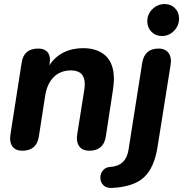

<svg xmlns="http://www.w3.org/2000/svg" viewBox="-20 -738 905 949"><path d="M30 -55Q30 -62 32 -76L87 -428Q97 -498 169 -498Q197 -498 212 -483.5Q227 -469 227 -441Q227 -436 225 -422L224 -415Q250 -456 293 -478Q336 -500 391 -500Q462 -500 502.5 -462Q543 -424 543 -347Q543 -325 538 -292L503 -63Q492 7 421 7Q392 7 376 -9.5Q360 -26 360 -56Q361 -66 362 -76L396 -290Q399 -308 399 -322Q399 -390 331 -390Q278 -390 245 -356.5Q212 -323 203 -263L172 -63Q161 7 90 7Q61 7 45.5 -9Q30 -25 30 -55ZM476 140Q476 119 489.5 103.5Q503 88 526 87Q602 82 615 4L683 -428Q695 -498 764 -498Q793 -498 809 -481.5Q825 -465 825 -435Q825 -430 823 -416L759 -14Q743 91 691.5 138.5Q640 186 532 191Q505 192 490.5 177Q476 162 476 140ZM708 -633Q708 -668 733.5 -693Q759 -718 794 -718Q825 -718 845 -697.5Q865 -677 865 -647Q865 -611 840 -585.5Q815 -560 780 -560Q749 -560 728.5 -581Q708 -602 708 -633Z"/></svg>

Font: SN Pro Bold
Style: Bold Italic
Weight: 700
Italic angle: -9°
Designer: Tobias Whetton
Foundry: Supernotes
Version: Version 1.003